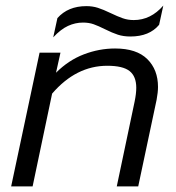

<svg xmlns="http://www.w3.org/2000/svg" viewBox="-20 -669 631 689"><path d="M186 -604Q224 -647 290 -647Q312 -647 331 -641Q350 -635 377 -622Q402 -610 420.5 -603.5Q439 -597 460 -597Q521 -597 566 -649L551 -580Q516 -538 448 -538Q423 -538 403 -544.5Q383 -551 357 -564Q333 -576 316 -582Q299 -588 278 -588Q250 -588 224 -576Q198 -564 171 -535ZM122 -480H197L181 -408Q226 -453 281 -474Q336 -495 393 -495Q470 -495 508.5 -457Q547 -419 547 -357Q547 -338 542 -311L476 0H399L463 -304Q469 -333 469 -354Q469 -395 445 -414Q421 -433 365 -433Q253 -433 167 -333L97 0H20Z"/></svg>

Font: Prompt Light
Style: Italic
Weight: 300
Italic angle: -12°
Designer: Katatrad Team
Foundry: CadsonDemak
Version: Version 1.000